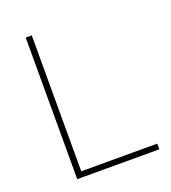

<svg xmlns="http://www.w3.org/2000/svg" viewBox="-129 -796 794 892"><g transform="rotate(-20 268.0 -350.0)"><path d="M100 0V-700H130V0ZM117 0V-28H506V0Z"/></g></svg>

Font: Fustat ExtraLight
Style: Regular
Weight: 250
Designer: Mohamed Gaber, Khaled Hosny, Laura Garcia Mut
Foundry: Kief Type Foundry, Alif Type Foundry, Hard Type Foundry
Version: Version 1.007